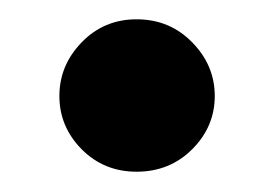

<svg xmlns="http://www.w3.org/2000/svg" viewBox="-20 -446 277 194"><path d="M118 -272.5Q85 -272.5 62.5 -295.2Q40 -318 40 -349Q40 -380 62.5 -403.2Q85 -426.5 118 -426.5Q151.5 -426.5 174.2 -403.2Q197 -380 197 -349Q197 -318 174.2 -295.2Q151.5 -272.5 118 -272.5Z"/></svg>

Font: Overpass SemiBold
Style: Regular
Weight: 600
Designer: Delve Withrington, Dave Bailey, Thomas Jockin
Foundry: Delve Fonts LLC
Version: Version 4.000